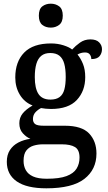

<svg xmlns="http://www.w3.org/2000/svg" viewBox="-20 -783 584 1043"><path d="M232 240Q125 240 71 202.5Q17 165 17 96Q17 58 34 32Q51 6 80 -9Q109 -24 145 -29Q123 -38 104 -59Q85 -80 85 -113Q85 -144 103 -166.5Q121 -189 157 -210Q113 -227 88 -268Q63 -309 63 -362Q63 -448 111.5 -497.5Q160 -547 257 -547Q293 -547 324.5 -537Q356 -527 372 -514Q390 -534 414.5 -551.5Q439 -569 471 -569Q503 -569 518.5 -553Q534 -537 534 -516Q534 -494 521 -478Q508 -462 476 -462Q476 -476 468 -487Q460 -498 442 -498Q430 -498 420 -495Q410 -492 401 -487Q419 -465 431 -435Q443 -405 443 -364Q443 -289 397.5 -240Q352 -191 257 -191Q245 -191 228.5 -192.5Q212 -194 203 -196Q185 -187 172 -172.5Q159 -158 159 -136Q159 -118 171 -109Q183 -100 217 -100H332Q424 -100 464 -58Q504 -16 504 51Q504 138 438 189Q372 240 232 240ZM234 188Q303 188 341.5 173.5Q380 159 396 133Q412 107 412 73Q412 31 387.5 16Q363 1 316 1H213Q187 1 163 8Q139 15 123.5 34Q108 53 108 91Q108 119 120 141Q132 163 159.5 175.5Q187 188 234 188ZM254 -242Q285 -242 303.5 -255.5Q322 -269 329.5 -296.5Q337 -324 337 -365Q337 -408 329 -437Q321 -466 302.5 -480.5Q284 -495 253 -495Q223 -495 204.5 -480Q186 -465 177.5 -436Q169 -407 169 -364Q169 -303 189 -272.5Q209 -242 254 -242ZM256 -633Q228 -633 209.5 -648Q191 -663 191 -698Q191 -734 210 -748.5Q229 -763 256 -763Q282 -763 301.5 -748.5Q321 -734 321 -698Q321 -663 301.5 -648Q282 -633 256 -633Z"/></svg>

Font: Noto Serif Gujarati Medium
Style: Regular
Weight: 500
Version: Version 2.102